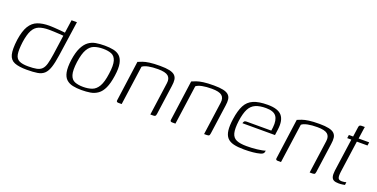

<svg xmlns="http://www.w3.org/2000/svg" viewBox="-21 -1036 3089 1574"><g transform="rotate(20 1523.0 -249.0)"><path d="M204 2Q135 2 96.5 -13.5Q58 -29 47 -72.5Q36 -116 47 -202Q59 -283 85.5 -326Q112 -369 154.5 -385Q197 -401 256 -401Q272 -401 296 -399.5Q320 -398 344 -396Q368 -394 386.5 -392Q405 -390 410 -388L393 -379L411 -505H458L414 -201Q404 -132 390.5 -91.5Q377 -51 355 -30.5Q333 -10 296.5 -4Q260 2 204 2ZM205 -28Q251 -28 279.5 -34Q308 -40 324.5 -57Q341 -74 350 -106.5Q359 -139 367 -193L391 -363Q378 -364 355 -365.5Q332 -367 307.5 -368Q283 -369 263 -369Q212 -369 178 -355.5Q144 -342 124.5 -305Q105 -268 95 -199Q86 -128 92.5 -91.5Q99 -55 126.5 -41.5Q154 -28 205 -28Z M682 5Q640 5 606.5 -2Q573 -9 550 -29.5Q527 -50 519 -91Q511 -132 520 -199Q530 -267 550 -308Q570 -349 598 -370Q626 -391 661.5 -397Q697 -403 739 -403Q781 -403 815 -396Q849 -389 871 -368.5Q893 -348 901.5 -307.5Q910 -267 900 -199Q890 -130 871 -89Q852 -48 823.5 -27.5Q795 -7 759.5 -1Q724 5 682 5ZM686 -24Q730 -24 763 -36Q796 -48 818 -85.5Q840 -123 850 -199Q861 -275 849.5 -312.5Q838 -350 808.5 -362Q779 -374 735 -374Q691 -374 658 -362Q625 -350 603 -312.5Q581 -275 570 -199Q560 -123 571.5 -85.5Q583 -48 613 -36Q643 -24 686 -24Z M1003 0Q983 0 987 -19L1035 -369Q1051 -376 1073 -384Q1095 -392 1130.5 -397Q1166 -402 1222 -402Q1273 -402 1304.5 -395Q1336 -388 1351.5 -373Q1367 -358 1370 -335Q1373 -312 1368 -280L1332 -23Q1331 -15 1328.5 -9.5Q1326 -4 1320.5 -2Q1315 0 1306 0H1282L1322 -288Q1328 -330 1304 -350.5Q1280 -371 1215 -371Q1167 -371 1132 -364Q1097 -357 1080 -343L1032 0Z M1472 0Q1452 0 1456 -19L1504 -369Q1520 -376 1542 -384Q1564 -392 1599.5 -397Q1635 -402 1691 -402Q1742 -402 1773.5 -395Q1805 -388 1820.5 -373Q1836 -358 1839 -335Q1842 -312 1837 -280L1801 -23Q1800 -15 1797.5 -9.5Q1795 -4 1789.5 -2Q1784 0 1775 0H1751L1791 -288Q1797 -330 1773 -350.5Q1749 -371 1684 -371Q1636 -371 1601 -364Q1566 -357 1549 -343L1501 0Z M2101 7Q2046 7 2009.5 -2Q1973 -11 1953 -33.5Q1933 -56 1928 -96Q1923 -136 1932 -198Q1943 -274 1966.5 -319Q1990 -364 2036 -384Q2082 -404 2161 -404Q2250 -404 2284 -364.5Q2318 -325 2307 -243L2300 -191H2016Q2018 -201 2023.5 -208Q2029 -215 2043 -215H2259L2263 -245Q2270 -310 2246 -342Q2222 -374 2156 -374Q2101 -374 2065.5 -358.5Q2030 -343 2010.5 -305.5Q1991 -268 1981 -198Q1972 -128 1981.5 -91Q1991 -54 2022.5 -40Q2054 -26 2111 -26Q2131 -26 2154.5 -27Q2178 -28 2202 -31Q2226 -34 2244.5 -37.5Q2263 -41 2272 -45L2271 -35Q2270 -27 2263.5 -19.5Q2257 -12 2238 -7Q2213 0 2178 3.5Q2143 7 2101 7Z M2393 0Q2373 0 2377 -19L2425 -369Q2441 -376 2463 -384Q2485 -392 2520.5 -397Q2556 -402 2612 -402Q2663 -402 2694.5 -395Q2726 -388 2741.5 -373Q2757 -358 2760 -335Q2763 -312 2758 -280L2722 -23Q2721 -15 2718.5 -9.5Q2716 -4 2710.5 -2Q2705 0 2696 0H2672L2712 -288Q2718 -330 2694 -350.5Q2670 -371 2605 -371Q2557 -371 2522 -364Q2487 -357 2470 -343L2422 0Z M2925 3Q2897 3 2882 -5Q2867 -13 2862 -32Q2857 -51 2861 -85L2901 -370H2865L2869 -399H2906L2917 -477Q2918 -489 2921 -495Q2924 -501 2929 -503Q2934 -505 2942 -505H2970Q2969 -504 2968 -497.5Q2967 -491 2965 -477L2954 -399H3046L3042 -370H2949L2910 -92Q2905 -53 2911.5 -37.5Q2918 -22 2944 -22Q2956 -22 2967 -24Q2978 -26 2982 -28L2979 -3Q2974 -2 2959 0.5Q2944 3 2925 3Z"/></g></svg>

Font: Genos Thin Light
Style: Italic
Weight: 300
Italic angle: -8°
Version: Version 1.010